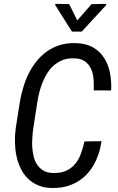

<svg xmlns="http://www.w3.org/2000/svg" viewBox="-20 -938 595 968"><path d="M441.4 -917 369.6 -835 328.6 -917.5 258.8 -918.5V-911.6L342.8 -778.8H392.1L515.1 -912.1V-918.5ZM491.7 -226.1 405.8 -225.1C400.9 -202.1 394.5 -181.2 387.2 -161.1C379.9 -141.1 369.6 -124 357.4 -109.9C345.2 -95.2 329.6 -84 311.5 -76.2C293.5 -68.4 271 -64.9 245.1 -65.9C226.1 -66.4 210.4 -70.8 198.2 -78.6C185.5 -85.9 175.3 -95.7 167.5 -107.9C159.2 -119.6 153.3 -133.3 149.9 -148.4C146 -163.6 143.6 -179.7 142.6 -195.8C141.6 -211.9 141.6 -228.5 143.1 -244.6C144 -260.7 145.5 -275.4 147.5 -289.1L168 -421.9C170.4 -439 174.3 -456.1 178.7 -474.1C183.1 -491.7 189 -508.8 195.8 -525.4C202.6 -542 210.9 -557.6 220.7 -572.8C230 -587.4 241.2 -600.1 254.4 -610.8C267.6 -621.6 282.2 -629.9 298.3 -636.2C314.5 -642.1 333 -644.5 353.5 -644C377 -643.6 395.5 -638.2 408.7 -628.4C421.9 -618.7 432.1 -606 439 -590.8C445.8 -575.7 450.2 -558.6 451.7 -539.6C453.1 -520.5 453.1 -501.5 452.6 -482.4L540.5 -481.9C542 -513.7 539.6 -543.5 534.2 -572.3C528.3 -600.6 518.1 -625.5 503.9 -647.5C489.7 -669.4 470.7 -687 446.8 -700.2C422.9 -713.4 393.6 -720.2 358.9 -720.7C330.1 -721.2 304.2 -717.8 280.3 -710.4C256.3 -702.6 234.9 -691.9 215.8 -678.2C196.3 -664.1 178.7 -647.5 163.6 -628.4C148.4 -609.4 135.3 -588.4 124 -565.9C112.8 -543.5 104 -520 96.7 -495.1C89.4 -470.2 83.5 -445.8 79.6 -420.9L59.1 -289.6C56.2 -267.6 54.7 -244.6 55.2 -221.7C55.7 -198.2 58.1 -175.8 62.5 -153.8C66.9 -131.8 73.7 -111.3 83 -91.8C92.3 -71.8 104 -54.7 118.2 -40C132.3 -25.4 149.9 -13.7 169.9 -4.9C189.9 4.4 213.4 9.3 240.2 9.8C276.9 10.7 310.1 5.4 338.9 -6.3C367.7 -17.6 392.6 -34.2 413.6 -55.2C434.6 -76.2 451.7 -101.6 464.8 -130.9C478 -160.2 486.8 -191.9 491.7 -226.1Z"/></svg>

Font: Roboto Condensed
Style: Italic
Weight: 400
Designer: Google
Version: Version 1.000;PS 001.000;hotconv 1.0.88;makeotf.lib2.5.64775